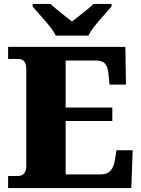

<svg xmlns="http://www.w3.org/2000/svg" viewBox="-20 -951 715 971"><path d="M262 -771H427C448 -816 513 -880 544 -918V-931H453C432 -910 374 -865 344 -842C314 -865 257 -910 236 -931H145V-918C176 -880 241 -816 262 -771ZM21 0H644L651 -191H569L561 -141C554 -97 534 -69 491 -69H312V-339H548V-407H312V-645H462C509 -645 524 -626 529 -573L534 -523H617L614 -714H21V-653H70C92 -653 113 -646 113 -599V-110C113 -82 99 -61 72 -61H21Z"/></svg>

Font: Noto Serif Lao Black
Style: Regular
Weight: 900
Designer: Monotype Design Team
Foundry: Monotype Imaging Inc.
Version: Version 2.003